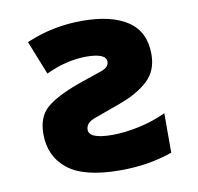

<svg xmlns="http://www.w3.org/2000/svg" viewBox="-68 -634 737 715"><g transform="rotate(-10 300.0 -276.5)"><path d="M332 10Q195 10 133.5 -39Q72 -88 72 -172Q72 -237 109.5 -270Q147 -303 232 -334Q296 -356 325 -366Q354 -376 354 -397Q354 -429 278 -429Q245 -429 207 -420.5Q169 -412 126 -392L75 -520Q130 -543 181.5 -553Q233 -563 286 -563Q398 -563 459 -522Q520 -481 520 -396Q520 -334 480.5 -297Q441 -260 373 -235Q307 -211 272 -198.5Q237 -186 237 -160Q237 -125 325 -125Q371 -125 425.5 -136.5Q480 -148 529 -171V-22Q440 10 332 10Z"/></g></svg>

Font: Noto Sans Mono Extra
Style: Regular
Weight: 800
Designer: Monotype Design Team
Foundry: Monotype Imaging Inc.
Version: Version 1.900